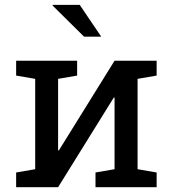

<svg xmlns="http://www.w3.org/2000/svg" viewBox="-20 -782 722 802"><path d="M47.4 0V-61.5L127 -75.2V-452.6L47.4 -466.3V-528.3H222.7H302.2V-466.3L222.7 -452.6V-154.3L225.6 -153.3L458.5 -528.3H554.7H634.3V-466.3L554.7 -452.6V-75.2L634.3 -61.5V0H378.9V-61.5L458.5 -75.2V-374L455.6 -375L222.7 0ZM402.8 -628.9H398.4H331.1L199.7 -758.8L200.7 -761.7H313Z"/></svg>

Font: Roboto Slab LO
Style: Regular
Weight: 400
Designer: Google
Version: Version 2.000